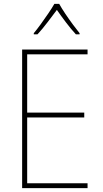

<svg xmlns="http://www.w3.org/2000/svg" viewBox="-20 -969 528 989"><path d="M431 0H94V-714H431V-689H120V-389H414V-364H120V-25H431ZM285 -949Q297 -927 316.5 -898Q336 -869 356 -842Q376 -815 390 -798V-792H371Q346 -819 319.5 -854Q293 -889 273 -918Q252 -890 225 -854.5Q198 -819 173 -792H154V-798Q170 -817 190 -844.5Q210 -872 229 -900Q248 -928 260 -949Z"/></svg>

Font: Noto Sans Kannada SemiCondensed Thin
Style: Regular
Weight: 100
Width: 4
Designer: Jelle Bosma - Monotype Design Team
Foundry: Monotype Imaging Inc.
Version: Version 2.005; ttfautohint (v1.8.4.7-5d5b)